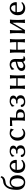

<svg xmlns="http://www.w3.org/2000/svg" viewBox="2376 -3114 748 5540"><g transform="rotate(-90 2750.0 -344.0)"><path d="M42 -228Q42.5 -403.8 90.8 -492.2Q129.4 -561.5 193.4 -599.1Q232.4 -621.6 272 -625Q353.5 -630.9 381.8 -666Q392.1 -679.2 400.9 -698.2H412.1L437 -678.2Q413.6 -573.2 272.9 -559.1Q192.9 -552.2 157.7 -503.4Q144.5 -484.4 127.9 -449.2Q111.8 -415 109.9 -340.8Q158.2 -438 264.2 -439Q414.6 -439 452.1 -303.2Q462.9 -264.2 462.9 -217.8Q462.9 -95.2 388.2 -33.2Q335.9 9.3 258.8 9.8Q141.6 9.8 83 -75.2Q42.5 -135.7 42 -228ZM257.8 -398.9Q172.9 -398.9 141.6 -303.7Q130.4 -268.6 129.9 -234.9Q129.9 -99.6 198.7 -50.3Q227.5 -30.3 263.2 -29.8Q311 -29.8 343.8 -80.1Q375 -128.4 375 -204.1Q375 -363.3 293.5 -393.1Q276.4 -398.9 257.8 -398.9Z M620.6 -272.9H804.7Q817.9 -274.9 818.8 -287.1Q818.8 -359.4 769 -388.7Q751.5 -398.4 734.4 -398.9Q698.7 -398.9 665.5 -366.2Q630.4 -331.1 620.6 -272.9ZM887.7 -104 907.7 -79.1Q855 -6.8 766.6 7.3Q749.5 9.8 733.4 9.8Q629.4 8.8 574.7 -56.2Q529.8 -110.8 529.8 -209Q529.8 -328.1 614.7 -395.5Q670.4 -439 734.4 -439Q853.5 -439 893.1 -333.5Q907.2 -294.4 907.7 -250Q905.8 -233.9 889.6 -232.9H617.7Q618.2 -144 641.6 -106Q679.2 -50.3 750.5 -48.8Q836.9 -49.8 887.7 -104Z M1143.1 -401.9Q1079.6 -401.9 1039.6 -331.5Q1032.2 -318.4 1027.3 -305.2L1014.2 -306.2L998 -373L1001 -377Q1072.8 -438.5 1149.9 -439Q1229 -438.5 1270 -418Q1317.4 -392.1 1318.4 -332Q1318.4 -289.1 1279.8 -258.3Q1258.3 -241.7 1232.9 -237.8Q1282.2 -233.9 1309.1 -191.9Q1326.7 -163.1 1327.1 -124Q1326.2 -59.6 1281.2 -26.9Q1228.5 9.8 1136.2 9.8Q1044.4 9.8 1005.9 -43.5Q990.2 -65.9 990.2 -90.8Q990.2 -111.3 1010.3 -118.2Q1015.6 -119.6 1020 -120.1Q1052.2 -120.1 1057.6 -85.4Q1058.1 -83.5 1058.1 -83Q1071.3 -29.3 1142.1 -26.9Q1208.5 -26.9 1231.4 -74.7Q1240.7 -95.2 1241.2 -121.1Q1241.2 -179.2 1202.6 -203.1Q1186 -212.9 1166 -212.9H1102.1Q1089.4 -215.8 1086.9 -231.9Q1086.9 -246.6 1099.1 -251.5Q1101.1 -252 1102.1 -252H1142.1Q1213.4 -252 1231.9 -307.6Q1235.8 -319.8 1236.3 -330.1Q1236.3 -382.3 1176.3 -397.9Q1159.7 -401.9 1143.1 -401.9Z M1673.8 -398.9Q1612.3 -398.9 1576.2 -335.4Q1550.3 -288.1 1549.8 -223.1Q1549.8 -105.5 1616.7 -59.6Q1645.5 -40.5 1679.7 -40Q1740.2 -41 1786.6 -82H1791L1810.1 -61Q1753.4 9.8 1662.6 9.8Q1548.8 9.8 1495.1 -81.5Q1461.9 -138.7 1461.9 -217.8Q1461.9 -327.1 1544.4 -392.6Q1603.5 -438.5 1674.8 -439Q1753.4 -438.5 1807.6 -411.1L1810.1 -408.2L1786.6 -326.2L1773.9 -325.2Q1730 -397.9 1673.8 -398.9Z M2280.8 -126Q2280.8 -205.1 2219.2 -216.8Q2206.5 -218.8 2192.4 -219.2H2125.5V-79.1Q2125.5 -43.9 2155.8 -36.6Q2168.9 -33.7 2188.5 -34.2Q2250.5 -34.2 2269 -67.9Q2280.8 -90.3 2280.8 -126ZM2045.4 -250 2042.5 -374 1886.7 -362.8 1884.8 -366.2Q1887.7 -389.2 1884.8 -429.2L1886.7 -431.2Q1917 -429.2 1941.4 -429.2H2085.4L2133.3 -432.1L2135.7 -429.2Q2126 -364.7 2125.5 -258.8V-255.9H2202.6Q2341.3 -255.9 2362.3 -172.9Q2366.2 -155.3 2366.7 -136.2Q2366.7 -45.9 2281.2 -12.7Q2243.2 1.5 2193.4 2Q2172.4 2 2139.6 1Q2106 0 2085.4 0L2036.6 2.9L2035.6 0Q2045.4 -61 2045.4 -179.2Z M2587.4 -401.9Q2523.9 -401.9 2483.9 -331.5Q2476.6 -318.4 2471.7 -305.2L2458.5 -306.2L2442.4 -373L2445.3 -377Q2517.1 -438.5 2594.2 -439Q2673.3 -438.5 2714.4 -418Q2761.7 -392.1 2762.7 -332Q2762.7 -289.1 2724.1 -258.3Q2702.6 -241.7 2677.2 -237.8Q2726.6 -233.9 2753.4 -191.9Q2771 -163.1 2771.5 -124Q2770.5 -59.6 2725.6 -26.9Q2672.9 9.8 2580.6 9.8Q2488.8 9.8 2450.2 -43.5Q2434.6 -65.9 2434.6 -90.8Q2434.6 -111.3 2454.6 -118.2Q2460 -119.6 2464.4 -120.1Q2496.6 -120.1 2502 -85.4Q2502.4 -83.5 2502.4 -83Q2515.6 -29.3 2586.4 -26.9Q2652.8 -26.9 2675.8 -74.7Q2685.1 -95.2 2685.5 -121.1Q2685.5 -179.2 2647 -203.1Q2630.4 -212.9 2610.4 -212.9H2546.4Q2533.7 -215.8 2531.2 -231.9Q2531.2 -246.6 2543.5 -251.5Q2545.4 -252 2546.4 -252H2586.4Q2657.7 -252 2676.3 -307.6Q2680.2 -319.8 2680.7 -330.1Q2680.7 -382.3 2620.6 -397.9Q2604 -401.9 2587.4 -401.9Z M2963.4 -250Q2963.4 -369.1 2953.1 -429.2L2955.1 -432.1Q2973.1 -429.2 3002.9 -429.2Q3032.7 -429.2 3051.3 -432.1L3053.2 -429.2Q3044.9 -375 3043 -250V-248H3263.2V-250Q3263.2 -369.1 3252.9 -429.2L3255.4 -432.1Q3273.4 -429.2 3303.2 -429.2Q3333 -429.2 3351.1 -432.1L3353 -429.2Q3344.7 -375 3343.3 -250V-179.2Q3343.3 -63 3353 0L3351.1 2.9Q3333 0 3303.2 0Q3273.4 0 3255.4 2.9L3252.9 0Q3262.7 -61 3263.2 -179.2V-209H3043V-179.2Q3043 -63 3053.2 0L3051.3 2.9Q3033.2 0 3002.9 0Q2973.1 0 2955.1 2.9L2953.1 0Q2962.9 -61 2963.4 -179.2Z M3738.8 -225.1 3653.8 -202.1Q3566.9 -178.7 3556.6 -122.6Q3555.2 -112.3 3554.7 -102.1Q3554.7 -67.4 3590.3 -49.3Q3608.4 -41 3628.9 -41Q3669.4 -41.5 3720.7 -80.1Q3734.4 -91.8 3734.9 -106ZM3738.8 -47.9H3734.9Q3678.2 0 3635.7 7.3Q3619.1 9.8 3598.6 9.8Q3497.6 9.8 3478 -64Q3474.1 -80.1 3473.6 -98.1Q3473.6 -173.8 3566.9 -218.3Q3599.6 -233.9 3639.6 -243.2L3732.9 -264.2Q3739.3 -268.1 3739.7 -275.9Q3739.7 -387.2 3659.7 -393.6Q3652.3 -394 3643.6 -394Q3585.9 -392.6 3533.7 -309.1L3520.5 -310.1L3503.9 -377L3506.8 -380.9Q3576.7 -438.5 3653.8 -439Q3817.4 -436.5 3818.8 -276.9Q3818.8 -272.5 3817.9 -231Q3815.9 -144.5 3815.9 -126Q3816.4 -63.5 3832.5 -47.9Q3841.3 -40.5 3861.8 -40.5Q3874.5 -41 3888.7 -45.9L3896.5 -21Q3866.7 9.8 3816.9 9.8Q3756.3 8.8 3738.8 -47.9Z M4004.9 -250Q4004.9 -369.1 3994.6 -429.2L3996.6 -432.1Q4014.6 -429.2 4044.4 -429.2Q4074.2 -429.2 4092.8 -432.1L4094.7 -429.2Q4086.4 -375 4084.5 -250V-248H4304.7V-250Q4304.7 -369.1 4294.4 -429.2L4296.9 -432.1Q4314.9 -429.2 4344.7 -429.2Q4374.5 -429.2 4392.6 -432.1L4394.5 -429.2Q4386.2 -375 4384.8 -250V-179.2Q4384.8 -63 4394.5 0L4392.6 2.9Q4374.5 0 4344.7 0Q4314.9 0 4296.9 2.9L4294.4 0Q4304.2 -61 4304.7 -179.2V-209H4084.5V-179.2Q4084.5 -63 4094.7 0L4092.8 2.9Q4074.7 0 4044.4 0Q4014.6 0 3996.6 2.9L3994.6 0Q4004.4 -61 4004.9 -179.2Z M4565.4 -250Q4565.4 -369.1 4555.2 -429.2L4557.1 -432.1Q4575.2 -429.2 4605 -429.2Q4634.8 -429.2 4653.3 -432.1L4655.3 -429.2Q4647 -375 4645 -250V-179.2Q4645 -107.4 4647.5 -69.3L4857.4 -432.1Q4875.5 -429.2 4905.3 -429.2Q4935.1 -429.2 4953.1 -432.1L4955.1 -429.2Q4946.8 -375 4945.3 -250V-179.2Q4945.3 -63 4955.1 0L4953.1 2.9Q4935.1 0 4905.3 0Q4875.5 0 4857.4 2.9L4855 0Q4864.7 -61 4865.2 -179.2V-250Q4865.2 -320.3 4862.8 -359.4L4653.3 2.9Q4635.3 0 4605 0Q4575.2 0 4557.1 2.9L4555.2 0Q4564.9 -61 4565.4 -179.2Z M5171.9 -272.9H5356Q5369.1 -274.9 5370.1 -287.1Q5370.1 -359.4 5320.3 -388.7Q5302.7 -398.4 5285.6 -398.9Q5250 -398.9 5216.8 -366.2Q5181.6 -331.1 5171.9 -272.9ZM5439 -104 5459 -79.1Q5406.2 -6.8 5317.9 7.3Q5300.8 9.8 5284.7 9.8Q5180.7 8.8 5126 -56.2Q5081.1 -110.8 5081.1 -209Q5081.1 -328.1 5166 -395.5Q5221.7 -439 5285.6 -439Q5404.8 -439 5444.3 -333.5Q5458.5 -294.4 5459 -250Q5457 -233.9 5440.9 -232.9H5168.9Q5169.4 -144 5192.9 -106Q5230.5 -50.3 5301.8 -48.8Q5388.2 -49.8 5439 -104Z"/></g></svg>

Font: Linux Biolinum Capitals O
Style: Small Caps
Weight: 400
Designer: Philipp H. Poll
Foundry: Philipp H. Poll
Version: Version 1.0.4